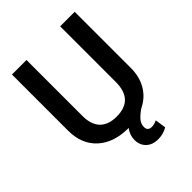

<svg xmlns="http://www.w3.org/2000/svg" viewBox="-249 -839 1150 1150"><g transform="rotate(-45 326.0 -264.0)"><path d="M592.3 -710.9V-235.4Q592.3 -161.1 559.8 -105.5Q527.3 -49.8 465.8 -20Q436 0 416.7 21.7Q397.5 43.5 397.5 70.3Q397.5 103.5 432.1 103.5Q453.6 103.5 476.1 92.3L486.3 161.6Q450.7 183.1 405.8 183.1Q359.4 183.1 331.1 156.2Q302.7 129.4 302.7 85Q302.7 43.5 329.1 9.8Q204.1 9.8 132.6 -55.7Q61 -121.1 61 -235.8V-710.9H184.1V-235.4Q184.1 -164.1 220.2 -126.5Q256.3 -88.9 326.7 -88.9Q469.2 -88.9 469.2 -239.3V-710.9Z"/></g></svg>

Font: Roboto Medium
Style: Regular
Weight: 500
Designer: Google
Version: Version 2.134; 2016; ttfautohint (v1.6)